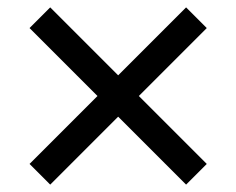

<svg xmlns="http://www.w3.org/2000/svg" viewBox="-20 -580 640 520"><path d="M60 -136 244 -320 60 -504 116 -560 300 -376 484 -560 540 -504 356 -320 540 -136 484 -80 300 -264 116 -80Z"/></svg>

Font: Tektur SemiCondensed
Style: Regular
Weight: 400
Width: 4
Designer: Adam Jagosz
Foundry: Adam Jagosz
Version: Version 1.005;gftools[0.9.30]